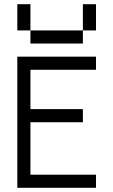

<svg xmlns="http://www.w3.org/2000/svg" viewBox="-20 -895 540 915"><path d="M125 -750H62.5V-875H125ZM62.5 -625H437.5V-562.5H125V-375H375V-312.5H125V-62.5H437.5V0H62.5ZM125 -750H375V-687.5H125ZM375 -875H437.5V-750H375Z"/></svg>

Font: ChillBitmapSE 16px
Style: Regular
Weight: 400
Designer: Designed by Warren2060
Foundry: ChillType
Version: Version 1.000